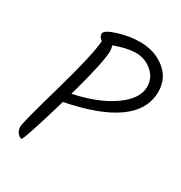

<svg xmlns="http://www.w3.org/2000/svg" viewBox="-164 -826 877 930"><g transform="rotate(30 274.5 -361.0)"><path d="M549 -543Q549 -343 173 -269Q98 -14 88 -14Q78 -14 66 -28Q54 -42 54 -64Q54 -86 119 -313Q184 -540 189 -619Q170 -630 170 -649.5Q170 -669 232 -688.5Q294 -708 352 -708Q435 -708 492 -662.5Q549 -617 549 -543ZM490 -536Q490 -587 451 -619.5Q412 -652 362 -652Q312 -652 243 -626Q248 -611 248 -597Q248 -535 189 -324Q326 -353 408 -411.5Q490 -470 490 -536Z"/></g></svg>

Font: Kalam Light
Style: Regular
Weight: 300
Version: Version 2.001;PS 1.0;hotconv 1.0.79;makeotf.lib2.5.61930; tt